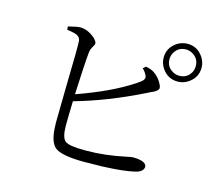

<svg xmlns="http://www.w3.org/2000/svg" viewBox="-107 -915 1215 1054"><g transform="rotate(15 500.0 -387.5)"><path d="M630.9 -581.1 646.5 -593.8Q674.8 -588.9 693.4 -577.1Q728.5 -552.7 744.1 -517.6Q749 -507.8 749 -500Q749 -485.4 721.7 -471.7Q716.8 -469.7 708 -465.8Q692.4 -458 684.6 -454.1Q491.2 -358.4 307.6 -306.6Q304.7 -217.8 304.7 -168Q304.7 -99.6 328.1 -81.1Q350.6 -63.5 436.5 -63.5Q442.4 -63.5 447.3 -63.5Q553.7 -63.5 671.9 -88.9Q696.3 -94.7 707 -94.7Q783.2 -93.8 784.2 -60.5Q782.2 -37.1 751 -25.4Q664.1 -1 454.1 -1Q326.2 -1 287.1 -31.2Q252.9 -58.6 249 -141.6Q248 -156.2 248 -171.9Q248 -209 251 -369.1Q256.8 -608.4 253.9 -636.7Q250 -662.1 218.8 -669.9Q204.1 -673.8 175.8 -677.7L174.8 -696.3Q228.5 -710 246.1 -709Q287.1 -707 325.2 -674.8Q343.8 -657.2 344.7 -644.5Q344.7 -637.7 333 -619.1Q325.2 -605.5 323.2 -590.8Q316.4 -525.4 308.6 -346.7Q500 -414.1 619.1 -493.2Q632.8 -502 642.6 -509.8Q664.1 -526.4 657.2 -543.9Q656.2 -546.9 655.3 -547.9Q648.4 -563.5 630.9 -581.1ZM835 -592.8Q878.9 -592.8 900.4 -630.9Q909.2 -647.5 909.2 -667Q909.2 -710.9 871.1 -732.4Q853.5 -742.2 835 -742.2Q791 -742.2 769.5 -704.1Q759.8 -686.5 759.8 -667Q759.8 -624 797.9 -602.5Q815.4 -592.8 835 -592.8ZM835 -774.4Q890.6 -774.4 922.9 -727.5Q942.4 -699.2 942.4 -667Q942.4 -611.3 895.5 -579.1Q867.2 -559.6 835 -559.6Q778.3 -559.6 746.1 -606.4Q726.6 -634.8 726.6 -667Q726.6 -722.7 774.4 -755.9Q802.7 -774.4 835 -774.4Z"/></g></svg>

Font: GenYoMin JP Regular
Style: Regular
Weight: 400
Version: Version 1.001;PS 1;hotconv 16.6.51;makeotf.lib2.5.65220 DEVE